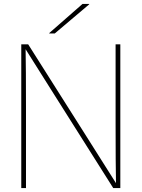

<svg xmlns="http://www.w3.org/2000/svg" viewBox="-20 -955 719 975"><path d="M591 -730V0H555L260 -467L110 -705Q112 -610 112 -406V0H88V-730H123L411 -275Q442 -225 501 -132.5Q560 -40 569 -25Q567 -120 567 -324V-730ZM230 -785V-787L399 -935H433V-933L258 -785Z"/></svg>

Font: Nacelle Thin
Style: Regular
Weight: 100
Designer: Sora Sagano
Foundry: Sora Sagano
Version: Version 1.000;FEAKit 1.0